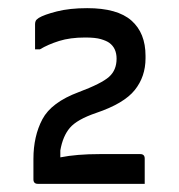

<svg xmlns="http://www.w3.org/2000/svg" viewBox="-20 -816 440 471"><path d="M335 -365H73Q62 -365 62 -376V-426Q62 -482 84 -523.5Q106 -565 173 -590Q229 -611 247.5 -627.5Q266 -644 266 -672Q266 -698 248 -711Q241 -716 227.5 -720Q214 -724 189 -724Q152 -724 125 -715.5Q98 -707 78 -695H66V-757Q66 -761 67.5 -764.5Q69 -768 75 -772Q88 -780 119.5 -788Q151 -796 194 -796Q268 -796 302.5 -765.5Q337 -735 337 -679V-673Q337 -628 310.5 -595Q284 -562 216 -539Q169 -523 151.5 -502.5Q134 -482 128 -447V-430Q168 -438 225 -438H324Q335 -438 335 -427Z"/></svg>

Font: Recursive Sn Lnr St
Style: Regular
Weight: 400
Version: Version 1.079;hotconv 1.0.112;makeotfexe 2.5.65598; ttfautoh